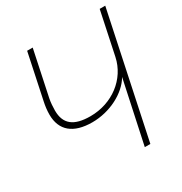

<svg xmlns="http://www.w3.org/2000/svg" viewBox="-166 -834 909 958"><g transform="rotate(-30 288.5 -355.0)"><path d="M393 0H425L575 -710H543L491 -463C467 -349 362 -269 236 -269C140 -269 96 -305 96 -382C96 -403 98 -429 102 -449L157 -710H125L70 -449C65 -426 62 -402 62 -378C62 -287 120 -238 229 -238C330 -238 429 -289 470 -360Z"/></g></svg>

Font: Geist Thin
Style: Italic
Weight: 100
Italic angle: -12°
Designer: Basement.studio, Andrés Briganti, Mateo Zaragoza
Foundry: Basement.studio, Vercel, Andrés Briganti, Guido Ferreyra, Mateo Zaragoza
Version: Version 1.500